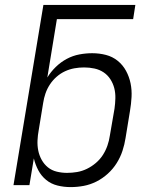

<svg xmlns="http://www.w3.org/2000/svg" viewBox="-20 -755 640 783"><path d="M268 8Q240 8 214 1.5Q188 -5 168 -21.5Q148 -38 136 -61Q124 -84 118 -109L100 0H35L157 -735H532L523 -677H212L173 -439Q187 -462 207.5 -482Q228 -502 252.5 -515Q277 -528 303.5 -533Q330 -538 356 -538Q385 -538 412 -531Q439 -524 460 -507Q481 -490 494 -466Q507 -442 512.5 -415Q518 -388 516.5 -359.5Q515 -331 510 -302L492 -192Q488 -166 479.5 -140Q471 -114 456 -90Q441 -66 419.5 -46.5Q398 -27 373 -14.5Q348 -2 321.5 3Q295 8 268 8ZM253 -50Q274 -50 294.5 -53.5Q315 -57 334.5 -66.5Q354 -76 371 -90.5Q388 -105 399.5 -123Q411 -141 418 -161Q425 -181 428 -202L447 -312Q450 -333 450.5 -354.5Q451 -376 446 -395.5Q441 -415 430 -432Q419 -449 402.5 -460Q386 -471 365.5 -475.5Q345 -480 323 -480Q323 -480 323 -480Q323 -480 323 -480Q303 -480 283.5 -476.5Q264 -473 245.5 -464.5Q227 -456 211 -442Q195 -428 183.5 -410.5Q172 -393 165.5 -374Q159 -355 156 -335L138 -225Q134 -204 133 -182.5Q132 -161 136 -141Q140 -121 150 -103Q160 -85 175.5 -72.5Q191 -60 211.5 -55Q232 -50 253 -50Z"/></svg>

Font: Iosevka Curly LtExObl
Style: Regular
Weight: 300
Width: 7
Italic angle: -9°
Monospace: yes
Designer: Belleve Invis
Foundry: Belleve Invis
Version: Version 11.1.0; ttfautohint (v1.8.3)